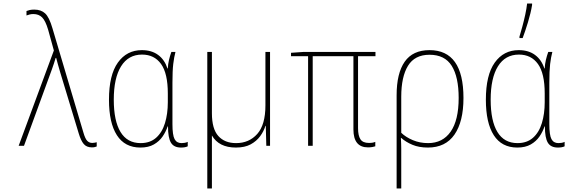

<svg xmlns="http://www.w3.org/2000/svg" viewBox="-20 -820 3220 1080"><path d="M497 9Q467 9 451 -10Q435 -29 423 -69L319 -412Q311 -437 306 -457Q301 -477 296 -494H293Q288 -478 283 -462Q278 -446 272 -430L115 0H85L283 -536L251 -652Q236 -703 217 -722Q198 -741 168 -741Q156 -741 146.5 -738.5Q137 -736 129 -733V-758Q136 -761 146.5 -763.5Q157 -766 173 -766Q211 -766 234 -744.5Q257 -723 275 -661L449 -75Q459 -40 470.5 -28Q482 -16 499 -16Q507 -16 513.5 -17.5Q520 -19 524 -20V4Q518 6 512.5 7.5Q507 9 497 9Z M770 10Q682 10 637.5 -59.5Q593 -129 593 -259Q593 -398 643 -468Q693 -538 778 -538Q833 -538 869.5 -511Q906 -484 922 -435H924Q925 -459 930.5 -482.5Q936 -506 944 -528H967Q959 -498 954.5 -460Q950 -422 950 -355V-122Q950 -60 962 -37.5Q974 -15 1001 -15Q1009 -15 1018.5 -16.5Q1028 -18 1036 -22V3Q1022 10 998 10Q958 10 941.5 -17.5Q925 -45 925 -109H923Q913 -79 894.5 -52Q876 -25 845.5 -7.5Q815 10 770 10ZM771 -15Q824 -15 858 -45Q892 -75 908 -127.5Q924 -180 924 -245V-294Q924 -407 886 -460Q848 -513 779 -513Q702 -513 661 -447Q620 -381 620 -259Q620 -140 658 -77.5Q696 -15 771 -15Z M1307 10Q1211 10 1172 -58V240H1146V-528H1172V-183Q1172 -95 1208 -55Q1244 -15 1308 -15Q1381 -15 1427 -66.5Q1473 -118 1473 -227V-528H1499V0H1478L1475 -112H1473Q1464 -82 1443.5 -54Q1423 -26 1390 -8Q1357 10 1307 10Z M2050 9Q1968 9 1968 -92V-504H1739V0H1713V-504H1617V-523L1689 -528H2092V-504H1994V-99Q1994 -57 2007.5 -36.5Q2021 -16 2055 -16Q2067 -16 2075.5 -17.5Q2084 -19 2091 -22V3Q2085 5 2074.5 7Q2064 9 2050 9Z M2211 -284Q2211 -408 2256.5 -473Q2302 -538 2396 -538Q2587 -538 2587 -269Q2587 -136 2536.5 -63Q2486 10 2387 10Q2337 10 2300 -5.5Q2263 -21 2237 -44H2235Q2237 -9 2237 17Q2237 43 2237 70V240H2211ZM2388 -15Q2470 -15 2515 -79.5Q2560 -144 2560 -269Q2560 -387 2521 -449.5Q2482 -512 2396 -512Q2313 -512 2275 -450Q2237 -388 2237 -276V-73Q2263 -48 2302.5 -31.5Q2342 -15 2388 -15Z M2890 10Q2802 10 2757.5 -59.5Q2713 -129 2713 -259Q2713 -398 2763 -468Q2813 -538 2898 -538Q2953 -538 2989.5 -511Q3026 -484 3042 -435H3044Q3045 -459 3050.5 -482.5Q3056 -506 3064 -528H3087Q3079 -498 3074.5 -460Q3070 -422 3070 -355V-122Q3070 -60 3082 -37.5Q3094 -15 3121 -15Q3129 -15 3138.5 -16.5Q3148 -18 3156 -22V3Q3142 10 3118 10Q3078 10 3061.5 -17.5Q3045 -45 3045 -109H3043Q3033 -79 3014.5 -52Q2996 -25 2965.5 -7.5Q2935 10 2890 10ZM2891 -15Q2944 -15 2978 -45Q3012 -75 3028 -127.5Q3044 -180 3044 -245V-294Q3044 -407 3006 -460Q2968 -513 2899 -513Q2822 -513 2781 -447Q2740 -381 2740 -259Q2740 -140 2778 -77.5Q2816 -15 2891 -15ZM2902 -614Q2909 -637 2918 -670Q2927 -703 2934.5 -737.5Q2942 -772 2945 -800H2973V-792Q2966 -748 2950 -695.5Q2934 -643 2920 -606H2902Z"/></svg>

Font: Noto Sans Mono Condensed Thin
Style: Regular
Weight: 100
Width: 3
Designer: Monotype Design Team
Foundry: Monotype Imaging Inc.
Version: Version 2.014; ttfautohint (v1.8.4.7-5d5b)